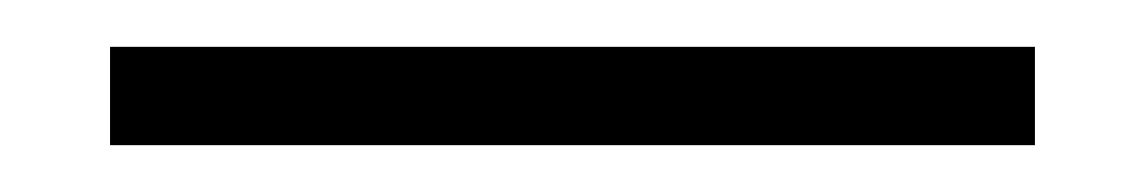

<svg xmlns="http://www.w3.org/2000/svg" viewBox="-20 -386 490 82"><path d="M27 -366H422V-324H27Z"/></svg>

Font: Phudu Light ExtraBold
Style: Regular
Weight: 800
Version: Version 1.005;gftools[0.9.23]